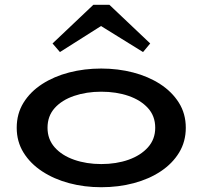

<svg xmlns="http://www.w3.org/2000/svg" viewBox="-20 -770 848 804"><path d="M404 14Q333 14 269.5 -3Q206 -20 156.5 -52.5Q107 -85 78.5 -131Q50 -177 50 -235Q50 -294 78.5 -340Q107 -386 156.5 -418Q206 -450 269.5 -466.5Q333 -483 404 -483Q474 -483 537.5 -466.5Q601 -450 650.5 -418Q700 -386 729 -340Q758 -294 758 -235Q758 -177 730 -131Q702 -85 653 -52.5Q604 -20 540 -3Q476 14 404 14ZM404 -83Q467 -83 518 -101Q569 -119 599.5 -153Q630 -187 630 -235Q630 -284 599.5 -317.5Q569 -351 518 -368.5Q467 -386 404 -386Q342 -386 290.5 -368.5Q239 -351 209 -317.5Q179 -284 179 -235Q179 -187 209 -153Q239 -119 290.5 -101Q342 -83 404 -83ZM231 -552 200 -588 371 -750H438L609 -588L579 -552L403 -661Z"/></svg>

Font: BioRhyme SemiExpanded SemiBold
Style: Regular
Weight: 600
Width: 6
Designer: Aoife Mooney
Foundry: Aoife Mooney Type
Version: Version 1.600;gftools[0.9.33]